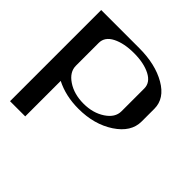

<svg xmlns="http://www.w3.org/2000/svg" viewBox="-184 -934 1117 1117"><g transform="rotate(45 375.0 -375.0)"><path d="M42 -750Q42 -750 354.5 -750Q488.3 -750 577.6 -698.2Q667 -646.5 667 -562.5V-458Q667 -371.1 575.2 -310.5Q483.4 -250 354.5 -250Q249 -250 167 -292V0H42ZM542 -417V-604.5Q542 -653.3 488.8 -680.7Q435.5 -708 354.5 -708Q273.4 -708 220.2 -681.2Q167 -654.3 167 -604.5V-417Q167 -365.2 221.7 -328.6Q276.4 -292 354.5 -292Q431.6 -292 486.8 -328.6Q542 -365.2 542 -417Z"/></g></svg>

Font: okolaks
Style: Bold
Weight: 600
Width: 8
Version: Version 000.6.0